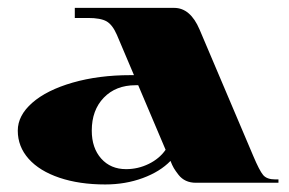

<svg xmlns="http://www.w3.org/2000/svg" viewBox="-20 -475 752 499"><path d="M174.4 -428.3V-454.5H432.7Q474.7 -454.5 498.7 -398.2L638.1 -69.9Q654.3 -31.5 663.9 -20.1Q673.5 -8.7 695.4 -8.7H703.7V0H489.1Q474.7 0 463.3 -5.2Q451.9 -10.5 444.1 -20.5Q436.2 -30.6 431.8 -38Q427.4 -45.5 423.1 -56.8Q396 -28.8 351 -12.2Q305.9 4.4 253.5 4.4Q186.2 4.4 134.4 -13.1Q82.6 -30.6 54.4 -62.3Q26.2 -94 26.2 -135.5Q26.2 -174.8 63.8 -207.8Q101.4 -240.8 168.9 -260.3Q236.5 -279.7 319.1 -279.7H328.2L283.7 -384.6Q272.3 -410.8 256.8 -419.6Q241.3 -428.3 208.9 -428.3ZM410.4 -85.7 339.2 -253.5H332.2Q281 -253.5 249.8 -221.2Q218.5 -188.8 218.5 -135.5Q218.5 -90.5 243 -62.9Q267.5 -35.4 307.7 -35.4Q338.7 -35.4 366.5 -49Q394.2 -62.5 410.4 -85.7Z"/></svg>

Font: Wabroye
Style: Medium
Weight: 500
Designer: gluk
Foundry: gluk
Version: Version 0.14